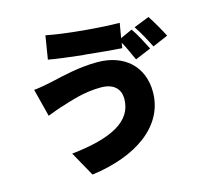

<svg xmlns="http://www.w3.org/2000/svg" viewBox="-124 -962 1247 1175"><g transform="rotate(-15 500.0 -374.0)"><path d="M860 -579C842 -614 808 -683 780 -720L705 -686L721 -779C611 -779 382 -798 262 -823L238 -675C292 -665 368 -656 446 -647L457 -646C459 -646 461 -646 463 -646L474 -645C556 -636 638 -629 696 -625L701 -658C724 -621 742 -571 760 -537L860 -579ZM981 -628C964 -662 926 -729 900 -768L802 -729C829 -690 863 -627 883 -586L981 -628ZM808 -318C808 -482 694 -582 526 -582C408 -582 303 -555 227 -538C194 -531 145 -521 109 -518L154 -342C185 -354 233 -372 262 -380C308 -394 399 -427 506 -427C595 -427 628 -379 628 -323C628 -179 485 -108 233 -81L320 75C609 37 808 -105 808 -318Z"/></g></svg>

Font: Glow Sans SC Normal Heavy
Style: Regular
Weight: 900
Designer: Ryoko NISHIZUKA (kana, bopomofo & ideographs); Paul D. Hunt (Latin, Greek & Cyrillic); Sandoll Communications, Soo-young
Version: Version 0.93